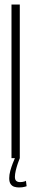

<svg xmlns="http://www.w3.org/2000/svg" viewBox="-20 -695 148 844"><path d="M30.5 0H67V-675H30.5ZM63.5 129Q71 129 77.8 128.2Q84.5 127.5 89.8 125.8Q95 124 97 123.5L94 99.5Q92.5 101 88.2 102.5Q84 104 78.5 104.8Q73 105.5 68 105.5Q57.5 105.5 51.5 100.2Q45.5 95 45.5 82.5Q45.5 71 49.2 55Q53 39 58.2 23.8Q63.5 8.5 67 0H45.5Q42 8 36 23.2Q30 38.5 25.2 56Q20.5 73.5 20.5 88.5Q20.5 105 26.8 114Q33 123 42.8 126Q52.5 129 63.5 129Z"/></svg>

Font: Anybody ExtraCondensed ExtraLight
Style: Regular
Weight: 250
Width: 2
Version: Version 1.113;gftools[0.9.25]